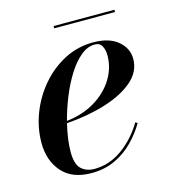

<svg xmlns="http://www.w3.org/2000/svg" viewBox="-91 -645 660 732"><g transform="rotate(-15 238.5 -279.5)"><path d="M186.5 -569H426.5V-560H186.5ZM125 -88Q125 -39.5 145 -21Q165 -2.5 196.5 -2.5Q255.5 -2.5 306.5 -39Q357.5 -75.5 392.5 -134L400.5 -129Q379 -92.5 348 -60.8Q317 -29 275.5 -9.5Q234 10 182 10Q105.5 10 66 -35.2Q26.5 -80.5 26.5 -150Q26.5 -209.5 48.5 -266.5Q70.5 -323.5 110 -369.5Q149.5 -415.5 202 -442.8Q254.5 -470 315.5 -470Q378 -470 412.8 -441Q447.5 -412 447.5 -370Q447.5 -319.5 405.2 -283.2Q363 -247 293.2 -225.5Q223.5 -204 140 -198Q125 -136 125 -88ZM319 -460.5Q290.5 -460.5 263.8 -438.2Q237 -416 213.8 -379Q190.5 -342 172.2 -297Q154 -252 142 -206.5Q205.5 -213.5 253.8 -242.5Q302 -271.5 329 -315Q356 -358.5 356 -408.5Q356 -428.5 348 -444.5Q340 -460.5 319 -460.5Z"/></g></svg>

Font: Bodoni* 24pt Medium
Style: Italic
Weight: 500
Italic angle: -13°
Version: Version 2.3